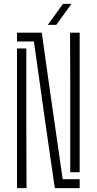

<svg xmlns="http://www.w3.org/2000/svg" viewBox="-20 -968 498 988"><path d="M262 0 219 -297 154.5 -754.5H67.5V-800H195L231 -543.5L302.5 -46H390V0ZM67.5 0V-718.5H115.5V-303.5L116.5 0ZM341.5 -82V-541.5L340.5 -800H390V-82ZM226 -840 304 -948H347.5L269.5 -840Z"/></svg>

Font: Big Shoulders Stencil Text ExtraLight
Style: Regular
Weight: 250
Version: Version 2.001